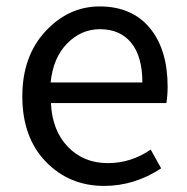

<svg xmlns="http://www.w3.org/2000/svg" viewBox="-20 -577 594 609"><path d="M310.5 12.7Q199.2 12.7 125 -64.5Q50.8 -141.6 50.8 -271.5Q50.8 -398.4 124 -477.5Q197.3 -556.6 295.9 -556.6Q398.4 -556.6 455.1 -488.3Q511.7 -419.9 511.7 -301.8Q511.7 -275.4 507.8 -250H141.6Q145.5 -163.1 195.3 -111.3Q245.1 -59.6 322.3 -59.6Q395.5 -59.6 458 -102.5L491.2 -43Q406.2 12.7 310.5 12.7ZM140.6 -315.4H431.6Q431.6 -397.5 396.5 -440.9Q361.3 -484.4 296.9 -484.4Q237.3 -484.4 192.9 -439Q148.4 -393.6 140.6 -315.4Z"/></svg>

Font: Nasu
Style: Regular
Weight: 400
Designer: Ryoko NISHIZUKA (kana &amp; ideographs); Paul D. Hunt (Latin, Greek &amp; Cyrillic); Wenlong ZHANG (bopomofo); Sandoll C
Version: Version 2014.1215